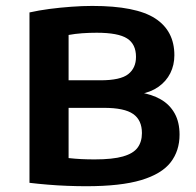

<svg xmlns="http://www.w3.org/2000/svg" viewBox="-20 -622 660 648"><path d="M271 6.5Q240.5 6.5 207.5 5.2Q174.5 4 141.5 1.2Q108.5 -1.5 79.5 -5V-580Q110.5 -587 146.8 -591.8Q183 -596.5 220.2 -599.2Q257.5 -602 291.5 -602Q438.5 -602 503.5 -560Q568.5 -518 568.5 -435.5Q568.5 -402.5 554.8 -375Q541 -347.5 514.8 -329Q488.5 -310.5 451 -304L451.5 -310Q492 -304 522.2 -286.8Q552.5 -269.5 569.2 -239.8Q586 -210 586 -167.5Q586 -113 555.8 -74Q525.5 -35 456.5 -14.2Q387.5 6.5 271 6.5ZM299.5 -84Q360.5 -84 395.2 -94Q430 -104 444.5 -123.8Q459 -143.5 459 -173Q459 -216.5 429.5 -237.2Q400 -258 331 -258H196.5V-351H319Q386.5 -351 412.8 -371.8Q439 -392.5 439 -430Q439 -473 409 -492.2Q379 -511.5 306.5 -511.5Q282 -511.5 257.5 -509.8Q233 -508 211.5 -504V-88.5Q234.5 -86 255.2 -85Q276 -84 299.5 -84Z"/></svg>

Font: Encode Sans SC SemiExpanded SemiBold
Style: Regular
Weight: 600
Width: 6
Designer: Multiple Designers
Foundry: Impallari Type
Version: Version 3.002